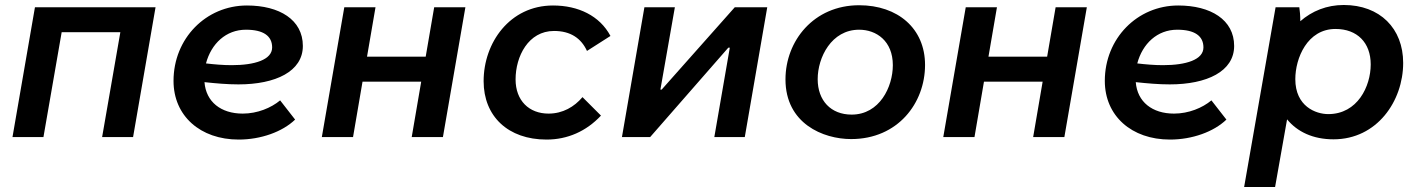

<svg xmlns="http://www.w3.org/2000/svg" viewBox="-20 -549 5682 769"><path d="M30 0H154L227 -420H462L389 0H513L603 -520H120Z M936 10C1025 10 1111 -21 1162 -70L1102 -147C1066 -117 1011 -94 952 -94C865 -94 805 -141 799 -220C845 -215 891 -211 935 -211C1084 -211 1193 -263 1193 -365C1193 -470 1099 -527 969 -527C805 -527 675 -395 675 -225C675 -85 782 10 936 10ZM805 -295C826 -374 885 -430 965 -430C1035 -430 1070 -405 1070 -359C1070 -310 1001 -288 908 -288C874 -288 839 -291 805 -295Z M1719 -520 1685 -322H1450L1484 -520H1359L1269 0H1394L1432 -222H1667L1629 0H1754L1844 -520Z M2169 10C2253 10 2328 -23 2387 -86L2313 -160C2280 -121 2234 -94 2177 -94C2099 -94 2045 -146 2045 -231C2045 -323 2096 -425 2199 -425C2266 -425 2308 -395 2331 -345L2425 -405C2382 -486 2296 -527 2195 -527C2022 -527 1917 -378 1917 -224C1917 -83 2015 10 2169 10Z M2471 0H2584L2897 -358H2903L2841 0H2963L3053 -520H2923L2630 -190H2625L2683 -520H2561Z M3389 8C3576 8 3685 -136 3685 -289C3685 -435 3576 -528 3421 -528C3239 -528 3126 -385 3126 -231C3126 -54 3277 8 3389 8ZM3391 -90C3308 -90 3255 -146 3255 -232C3255 -319 3310 -430 3421 -430C3490 -430 3556 -385 3556 -288C3556 -201 3503 -90 3391 -90Z M4208 -520 4174 -322H3939L3973 -520H3848L3758 0H3883L3921 -222H4156L4118 0H4243L4333 -520Z M4666 10C4755 10 4841 -21 4892 -70L4832 -147C4796 -117 4741 -94 4682 -94C4595 -94 4535 -141 4529 -220C4575 -215 4621 -211 4665 -211C4814 -211 4923 -263 4923 -365C4923 -470 4829 -527 4699 -527C4535 -527 4405 -395 4405 -225C4405 -85 4512 10 4666 10ZM4535 -295C4556 -374 4615 -430 4695 -430C4765 -430 4800 -405 4800 -359C4800 -310 4731 -288 4638 -288C4604 -288 4569 -291 4535 -295Z M4963 200H5087L5135 -71C5176 -21 5239 9 5321 9C5495 9 5600 -144 5600 -297C5600 -435 5507 -529 5362 -529C5294 -529 5235 -505 5188 -464C5188 -486 5186 -508 5184 -520H5089ZM5300 -92C5250 -92 5168 -123 5168 -232C5168 -316 5216 -433 5329 -433C5416 -433 5470 -378 5470 -291C5470 -203 5417 -92 5300 -92Z"/></svg>

Font: Fixel Display 20240404 SemiBold
Style: Italic
Weight: 600
Italic angle: -10°
Designer: AlfaBravo + MacPaw
Foundry: Kyrylo Tkachov, Marchela Mozhyna, Serhii Makarenko, Maria Weinstein, Zakhar Kryvoshyya
Version: Version 1.211;Glyphs 3.2 (3225)